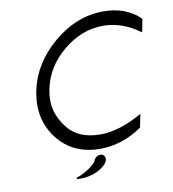

<svg xmlns="http://www.w3.org/2000/svg" viewBox="-84 -702 811 901"><g transform="rotate(-10 321.5 -252.0)"><path d="M356 -62.5Q446.8 -62.5 556.2 -125L543.5 -62Q449.2 3.9 342.8 3.9Q213.4 3.9 140.6 -89.8Q86.9 -159.2 86.9 -248Q86.9 -278.8 93.3 -312.5Q119.1 -441.9 229.2 -535.4Q339.4 -628.9 468.8 -628.9Q575.2 -628.9 643.1 -563L630.9 -500Q546.4 -562.5 455.6 -562.5Q352.1 -562.5 264.2 -489.3Q176.3 -416 155.8 -312.5Q150.4 -285.6 150.4 -260.7Q150.4 -189.9 201.4 -126.2Q252.4 -62.5 356 -62.5ZM304.7 58.6Q307.1 47.4 316.7 39.3Q326.2 31.2 337.4 31.2Q348.6 31.2 355 39.1Q359.9 45.4 359.9 52.7Q359.9 55.7 359.4 58.6Q355 80.1 321.5 100.6Q288.1 121.1 243.7 125H209.5L210.9 117.7Q244.1 107.9 280.3 81.5Q304.2 61 304.7 58.6Z"/></g></svg>

Font: Juliett
Style: Italic
Weight: 400
Italic angle: -11.25°
Designer: GGBotNet
Foundry: GGBotNet
Version: 0.60